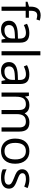

<svg xmlns="http://www.w3.org/2000/svg" viewBox="1450 -2255 815 3755"><g transform="rotate(90 1857.5 -377.5)"><path d="M327.1 -472.2H190.9V0H109.9V-472.2H14.2V-508.8L109.9 -538.1V-567.9Q109.9 -765.1 282.2 -765.1Q324.7 -765.1 381.8 -748L360.8 -683.1Q314 -698.2 280.8 -698.2Q234.9 -698.2 212.9 -667.7Q190.9 -637.2 190.9 -569.8V-535.2H327.1Z M753.9 0 737.8 -76.2H733.9Q693.8 -25.9 654.1 -8.1Q614.3 9.8 554.7 9.8Q475.1 9.8 429.9 -31.2Q384.8 -72.3 384.8 -147.9Q384.8 -310.1 644 -317.9L734.9 -320.8V-354Q734.9 -417 707.8 -447Q680.7 -477.1 621.1 -477.1Q554.2 -477.1 469.7 -436L444.8 -498Q484.4 -519.5 531.5 -531.7Q578.6 -543.9 626 -543.9Q721.7 -543.9 767.8 -501.5Q814 -459 814 -365.2V0ZM570.8 -57.1Q646.5 -57.1 689.7 -98.6Q732.9 -140.1 732.9 -214.8V-263.2L651.9 -259.8Q555.2 -256.3 512.5 -229.7Q469.7 -203.1 469.7 -147Q469.7 -103 496.3 -80.1Q522.9 -57.1 570.8 -57.1Z M1062 0H981V-759.8H1062Z M1563 0 1546.9 -76.2H1543Q1502.9 -25.9 1463.1 -8.1Q1423.3 9.8 1363.8 9.8Q1284.2 9.8 1239 -31.2Q1193.8 -72.3 1193.8 -147.9Q1193.8 -310.1 1453.1 -317.9L1543.9 -320.8V-354Q1543.9 -417 1516.8 -447Q1489.7 -477.1 1430.2 -477.1Q1363.3 -477.1 1278.8 -436L1253.9 -498Q1293.5 -519.5 1340.6 -531.7Q1387.7 -543.9 1435.1 -543.9Q1530.8 -543.9 1576.9 -501.5Q1623 -459 1623 -365.2V0ZM1379.9 -57.1Q1455.6 -57.1 1498.8 -98.6Q1542 -140.1 1542 -214.8V-263.2L1460.9 -259.8Q1364.3 -256.3 1321.5 -229.7Q1278.8 -203.1 1278.8 -147Q1278.8 -103 1305.4 -80.1Q1332 -57.1 1379.9 -57.1Z M2472.2 0V-348.1Q2472.2 -412.1 2444.8 -444.1Q2417.5 -476.1 2359.9 -476.1Q2284.2 -476.1 2248 -432.6Q2211.9 -389.2 2211.9 -298.8V0H2130.9V-348.1Q2130.9 -412.1 2103.5 -444.1Q2076.2 -476.1 2018.1 -476.1Q1941.9 -476.1 1906.5 -430.4Q1871.1 -384.8 1871.1 -280.8V0H1790V-535.2H1856L1869.1 -461.9H1873Q1896 -501 1937.7 -522.9Q1979.5 -544.9 2031.2 -544.9Q2156.7 -544.9 2195.3 -454.1H2199.2Q2223.1 -496.1 2268.6 -520.5Q2314 -544.9 2372.1 -544.9Q2462.9 -544.9 2508.1 -498.3Q2553.2 -451.7 2553.2 -349.1V0Z M3182.1 -268.1Q3182.1 -137.2 3116.2 -63.7Q3050.3 9.8 2934.1 9.8Q2862.3 9.8 2806.6 -23.9Q2751 -57.6 2720.7 -120.6Q2690.4 -183.6 2690.4 -268.1Q2690.4 -398.9 2755.9 -471.9Q2821.3 -544.9 2937.5 -544.9Q3049.8 -544.9 3116 -470.2Q3182.1 -395.5 3182.1 -268.1ZM2774.4 -268.1Q2774.4 -165.5 2815.4 -111.8Q2856.4 -58.1 2936 -58.1Q3015.6 -58.1 3056.9 -111.6Q3098.1 -165 3098.1 -268.1Q3098.1 -370.1 3056.9 -423.1Q3015.6 -476.1 2935.1 -476.1Q2855.5 -476.1 2814.9 -423.8Q2774.4 -371.6 2774.4 -268.1Z M3669.4 -146Q3669.4 -71.3 3613.8 -30.8Q3558.1 9.8 3457.5 9.8Q3351.1 9.8 3291.5 -23.9V-99.1Q3330.1 -79.6 3374.3 -68.4Q3418.5 -57.1 3459.5 -57.1Q3522.9 -57.1 3557.1 -77.4Q3591.3 -97.7 3591.3 -139.2Q3591.3 -170.4 3564.2 -192.6Q3537.1 -214.8 3458.5 -245.1Q3383.8 -272.9 3352.3 -293.7Q3320.8 -314.5 3305.4 -340.8Q3290 -367.2 3290 -403.8Q3290 -469.2 3343.3 -507.1Q3396.5 -544.9 3489.3 -544.9Q3575.7 -544.9 3658.2 -509.8L3629.4 -443.8Q3548.8 -477.1 3483.4 -477.1Q3425.8 -477.1 3396.5 -459Q3367.2 -440.9 3367.2 -409.2Q3367.2 -387.7 3378.2 -372.6Q3389.2 -357.4 3413.6 -343.8Q3438 -330.1 3507.3 -304.2Q3602.5 -269.5 3636 -234.4Q3669.4 -199.2 3669.4 -146Z"/></g></svg>

Font: f01836669
Style: Regular
Weight: 400
Foundry: Ascender Corporation
Version: Version 1.10